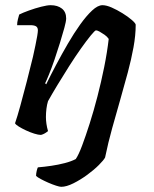

<svg xmlns="http://www.w3.org/2000/svg" viewBox="-20 -520 593 740"><path d="M38 -45Q47 -71 58.5 -113Q70 -155 83 -205Q96 -255 107 -301Q112 -324 116.5 -345Q121 -366 123.5 -381.5Q126 -397 126 -403Q126 -414 119 -418.5Q112 -423 96 -423H46Q46 -434 49 -445.5Q52 -457 54 -464Q68 -471 91.5 -479.5Q115 -488 138.5 -494Q162 -500 175 -500Q202 -500 218.5 -487Q235 -474 235 -449Q235 -438 228 -412.5Q221 -387 211 -354.5Q201 -322 190 -290Q179 -258 169 -233.5Q159 -209 154 -199L158 -195Q175 -230 196.5 -270.5Q218 -311 241.5 -351.5Q265 -392 289 -425.5Q313 -459 335 -479.5Q357 -500 375 -500Q390 -500 410.5 -491Q431 -482 452 -469Q473 -456 487.5 -443.5Q502 -431 503 -425Q503 -384 494.5 -337.5Q486 -291 472.5 -240.5Q459 -190 443.5 -136Q428 -82 412.5 -26.5Q397 29 385 87Q380 97 361 116Q342 135 316 154Q290 173 263 186.5Q236 200 216 200Q210 200 196 195.5Q182 191 166 184Q150 177 137 170Q124 163 119 158Q119 149 121.5 138.5Q124 128 126 125Q151 123 178 119Q205 115 230 108.5Q255 102 272 93Q283 77 296.5 41Q310 5 325.5 -43.5Q341 -92 355.5 -148Q370 -204 381.5 -261Q393 -318 399 -370Q393 -379 383 -386Q373 -393 364 -398Q355 -403 350 -403Q346 -403 330 -383.5Q314 -364 292 -333Q270 -302 246.5 -265Q223 -228 201.5 -192.5Q180 -157 165 -130Q161 -117 159 -101Q157 -85 157 -69Q157 -56 159 -42.5Q161 -29 165 -15Q161 -11 153.5 -6.5Q146 -2 138 0Q128 0 112 -5Q96 -10 80 -17.5Q64 -25 52 -32.5Q40 -40 38 -45Z"/></svg>

Font: Texturina Medium 12pt
Style: Bold Italic
Weight: 700
Italic angle: -11°
Version: Version 1.002